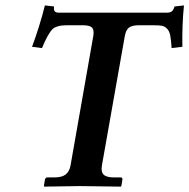

<svg xmlns="http://www.w3.org/2000/svg" viewBox="-20 -693 704 714"><path d="M196.8 -646H603Q606.9 -646 610.1 -646.7Q613.3 -647.5 615.7 -648.7Q618.2 -649.9 620.1 -651.9Q622.1 -653.8 623 -655.3Q624 -656.7 625.2 -659.2Q626.5 -661.6 627 -662.8Q627.4 -664.1 628.2 -666.3Q628.9 -668.5 628.9 -668.9L664.1 -672.9Q656.7 -599.6 658.2 -519L618.2 -514.2Q616.2 -545.4 613 -561.5Q609.9 -577.6 601.1 -586.4Q592.3 -595.2 581.8 -597.2Q571.3 -599.1 548.8 -599.1H497.1Q471.2 -599.1 459.5 -590.3Q447.8 -581.5 443.8 -557.1L358.9 -77.1Q355 -53.7 365.5 -43.5Q376 -33.2 403.8 -33.2H429.2Q436.5 -33.2 435.1 -23.9L431.2 -1L429.2 1Q314.9 -1 276.9 -1L145 1L143.1 -1L147 -23.9Q148.4 -33.2 155.8 -33.2H181.2Q210 -33.2 223.9 -43.9Q237.8 -54.7 242.2 -77.1L327.1 -560.1Q330.6 -582 322 -590.6Q313.5 -599.1 287.1 -599.1H235.8Q217.8 -599.1 208 -597.9Q198.2 -596.7 187.7 -592.5Q177.2 -588.4 169.9 -578.6Q162.6 -568.8 154.5 -554Q146.5 -539.1 136.2 -514.2L99.1 -519Q126.5 -591.8 147 -672.9L181.2 -668.9Q177.2 -646 196.8 -646Z"/></svg>

Font: Linux Libertine
Style: Bold Italic
Weight: 700
Italic angle: -11.5°
Designer: Philipp H. Poll
Foundry: Philipp H. Poll
Version: Version 4.0.5